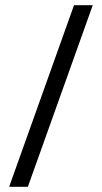

<svg xmlns="http://www.w3.org/2000/svg" viewBox="-20 -705 390 735"><path d="M15 10 263.3 -685H335L86.7 10Z"/></svg>

Font: Funnel Sans Light Light
Style: Regular
Weight: 300
Version: Version 1.000